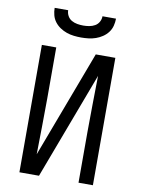

<svg xmlns="http://www.w3.org/2000/svg" viewBox="-102 -1023 803 1091"><g transform="rotate(10 300.0 -477.5)"><path d="M88 0V-735H171V-441Q171 -360 169.5 -279.5Q168 -199 167 -118L399 -735H512V0H429V-294Q429 -375 430.5 -455.5Q432 -536 433 -617L201 0ZM300 -815Q279 -815 257.5 -817.5Q236 -820 216 -827Q196 -834 178 -846Q160 -858 147 -875Q134 -892 128.5 -913Q123 -934 123 -955H201Q201 -938 209.5 -922.5Q218 -907 233 -898.5Q248 -890 265.5 -887Q283 -884 300 -884Q317 -884 334.5 -887Q352 -890 367 -898.5Q382 -907 390.5 -922.5Q399 -938 399 -955H477Q477 -934 471.5 -913Q466 -892 453 -875Q440 -858 422 -846Q404 -834 384 -827Q364 -820 342.5 -817.5Q321 -815 300 -815Z"/></g></svg>

Font: Nova
Style: Regular
Weight: 400
Monospace: yes
Designer: Belleve Invis
Foundry: Belleve Invis
Version: Version 24.1.4; ttfautohint (v1.8.4)